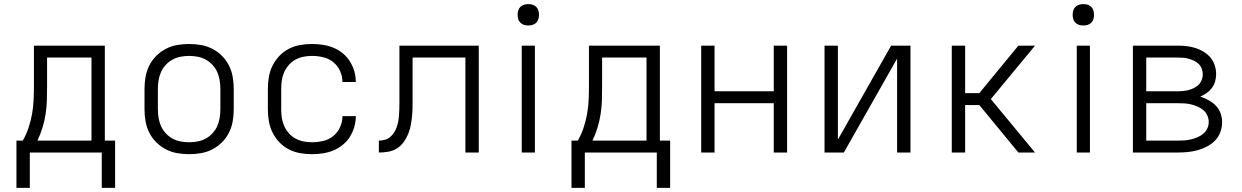

<svg xmlns="http://www.w3.org/2000/svg" viewBox="-20 -742 6040 934"><path d="M60 172V-58H91Q108 -88 119 -121Q130 -154 136 -188Q142 -222 143.5 -256.5Q145 -291 145 -325V-520H490V-58H540V172H475V0H125V172ZM162 -58H425V-462H209V-325Q209 -291 208 -256.5Q207 -222 202 -188.5Q197 -155 187 -122Q177 -89 162 -58Z M900 8Q871 8 842 3Q813 -2 787 -15.5Q761 -29 740 -50Q719 -71 706 -97Q693 -123 688 -152Q683 -181 683 -210V-310Q683 -339 688 -368Q693 -397 706 -423Q719 -449 740 -470Q761 -491 787 -504.5Q813 -518 842 -523Q871 -528 900 -528Q929 -528 958 -523Q987 -518 1013 -504.5Q1039 -491 1060 -470Q1081 -449 1094 -423Q1107 -397 1112 -368Q1117 -339 1117 -310V-210Q1117 -181 1112 -152Q1107 -123 1094 -97Q1081 -71 1060 -50Q1039 -29 1013 -15.5Q987 -2 958 3Q929 8 900 8ZM900 -50Q921 -50 942 -54Q963 -58 981 -68Q999 -78 1013.5 -93.5Q1028 -109 1036.5 -128Q1045 -147 1048.5 -168Q1052 -189 1052 -210V-310Q1052 -331 1048.5 -352Q1045 -373 1036.5 -392Q1028 -411 1013.5 -426.5Q999 -442 981 -452Q963 -462 942 -466Q921 -470 900 -470Q879 -470 858 -466Q837 -462 819 -452Q801 -442 786.5 -426.5Q772 -411 763.5 -392Q755 -373 751.5 -352Q748 -331 748 -310V-210Q748 -189 751.5 -168Q755 -147 763.5 -128Q772 -109 786.5 -93.5Q801 -78 819 -68Q837 -58 858 -54Q879 -50 900 -50Z M1498 8Q1469 8 1440 3Q1411 -2 1385 -15.5Q1359 -29 1339 -50Q1319 -71 1306 -97Q1293 -123 1288 -152Q1283 -181 1283 -210V-310Q1283 -339 1288 -368Q1293 -397 1306 -423Q1319 -449 1339 -470Q1359 -491 1385 -504.5Q1411 -518 1440 -523Q1469 -528 1498 -528Q1524 -528 1550.5 -524Q1577 -520 1601.5 -510Q1626 -500 1647 -483Q1668 -466 1682 -443.5Q1696 -421 1703.5 -395.5Q1711 -370 1711 -343Q1711 -343 1711 -343Q1711 -343 1711 -343H1646Q1646 -343 1646 -343Q1646 -343 1646 -343Q1646 -370 1634.5 -396Q1623 -422 1601.5 -439.5Q1580 -457 1552.5 -463.5Q1525 -470 1498 -470Q1477 -470 1456.5 -466Q1436 -462 1417.5 -452Q1399 -442 1385 -426Q1371 -410 1362.5 -391Q1354 -372 1351 -351.5Q1348 -331 1348 -310V-210Q1348 -189 1351 -168.5Q1354 -148 1362.5 -129Q1371 -110 1385 -94Q1399 -78 1417.5 -68Q1436 -58 1456.5 -54Q1477 -50 1498 -50Q1525 -50 1552.5 -56.5Q1580 -63 1601.5 -80.5Q1623 -98 1634.5 -124Q1646 -150 1646 -177Q1646 -177 1646 -177Q1646 -177 1646 -177H1711Q1711 -177 1711 -177Q1711 -177 1711 -177Q1711 -150 1703.5 -124.5Q1696 -99 1682 -76.5Q1668 -54 1647 -37Q1626 -20 1601.5 -10Q1577 0 1550.5 4Q1524 8 1498 8Z M1823 0V-58Q1838 -58 1852.5 -62Q1867 -66 1878 -75.5Q1889 -85 1897 -97.5Q1905 -110 1910 -124Q1915 -138 1917.5 -152.5Q1920 -167 1921 -182Q1922 -197 1922.5 -212Q1923 -227 1923 -241Q1923 -251 1923 -261Q1923 -271 1923 -281V-520H2309V0H2244V-462H1987V-280Q1987 -279 1987 -278Q1987 -277 1987 -275Q1987 -252 1987 -229Q1987 -206 1985 -183Q1983 -160 1979 -137Q1975 -114 1966.5 -92.5Q1958 -71 1944.5 -52Q1931 -33 1911.5 -20.5Q1892 -8 1869 -4Q1846 0 1823 0Z M2518 0V-520H2582V0ZM2550 -618Q2539 -618 2529 -621Q2519 -624 2511.5 -631.5Q2504 -639 2501 -649Q2498 -659 2498 -670Q2498 -681 2501 -691Q2504 -701 2511.5 -708.5Q2519 -716 2529 -719Q2539 -722 2550 -722Q2561 -722 2571 -719Q2581 -716 2588.5 -708.5Q2596 -701 2599 -691Q2602 -681 2602 -670Q2602 -659 2599 -649Q2596 -639 2588.5 -631.5Q2581 -624 2571 -621Q2561 -618 2550 -618Z M2760 172V-58H2791Q2808 -88 2819 -121Q2830 -154 2836 -188Q2842 -222 2843.5 -256.5Q2845 -291 2845 -325V-520H3190V-58H3240V172H3175V0H2825V172ZM2862 -58H3125V-462H2909V-325Q2909 -291 2908 -256.5Q2907 -222 2902 -188.5Q2897 -155 2887 -122Q2877 -89 2862 -58Z M3391 0V-520H3456V-298H3744V-520H3809V0H3744V-240H3456V0Z M3991 0V-520H4056V-63L4315 -520H4409V0H4344V-457L4085 0Z M4610 0V-520H4675V-289H4744L4934 -520H5015L4800 -260L5015 0H4934L4744 -231H4675V0Z M5218 0V-520H5282V0ZM5250 -618Q5239 -618 5229 -621Q5219 -624 5211.5 -631.5Q5204 -639 5201 -649Q5198 -659 5198 -670Q5198 -681 5201 -691Q5204 -701 5211.5 -708.5Q5219 -716 5229 -719Q5239 -722 5250 -722Q5261 -722 5271 -719Q5281 -716 5288.5 -708.5Q5296 -701 5299 -691Q5302 -681 5302 -670Q5302 -659 5299 -649Q5296 -639 5288.5 -631.5Q5281 -624 5271 -621Q5261 -618 5250 -618Z M5491 0V-520H5709Q5731 -520 5753 -517.5Q5775 -515 5795.5 -508.5Q5816 -502 5835 -490.5Q5854 -479 5868 -462.5Q5882 -446 5889 -424.5Q5896 -403 5896 -382Q5896 -364 5891 -346Q5886 -328 5875.5 -314Q5865 -300 5850 -289.5Q5835 -279 5819 -272Q5840 -265 5859.5 -254.5Q5879 -244 5894.5 -228Q5910 -212 5917.5 -191Q5925 -170 5925 -148Q5925 -123 5916.5 -99.5Q5908 -76 5891 -58.5Q5874 -41 5852 -29.5Q5830 -18 5806.5 -11.5Q5783 -5 5758.5 -2.5Q5734 0 5709 0ZM5556 -298H5709Q5723 -298 5737 -299.5Q5751 -301 5764 -304.5Q5777 -308 5789.5 -314.5Q5802 -321 5811.5 -330.5Q5821 -340 5826 -353.5Q5831 -367 5831 -380Q5831 -394 5826 -407.5Q5821 -421 5811.5 -430.5Q5802 -440 5789.5 -446Q5777 -452 5763.5 -456Q5750 -460 5736.5 -461Q5723 -462 5709 -462H5556ZM5709 -58Q5726 -58 5742 -59Q5758 -60 5774 -64Q5790 -68 5805.5 -74.5Q5821 -81 5833.5 -91.5Q5846 -102 5853 -117Q5860 -132 5860 -149Q5860 -165 5853 -180.5Q5846 -196 5833.5 -206.5Q5821 -217 5806 -223.5Q5791 -230 5775 -234Q5759 -238 5742.5 -239Q5726 -240 5709 -240H5556V-58Z"/></svg>

Font: Iosevka Aile Custom Light
Style: Regular
Weight: 300
Designer: Belleve Invis
Foundry: Belleve Invis
Version: Version 17.0.2; ttfautohint (v1.8.3)